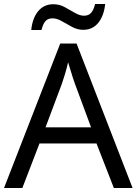

<svg xmlns="http://www.w3.org/2000/svg" viewBox="-20 -1026 679 953"><path d="M545 -93 459 -314H176L91 -93H0L279 -810H360L638 -93ZM352 -610Q349 -618 342 -639Q335 -660 328.5 -682.5Q322 -705 318 -717Q311 -686 302 -656.5Q293 -627 287 -610L206 -394H432ZM135 -877Q141 -936 169.5 -970.5Q198 -1005 245 -1005Q275 -1005 301.5 -990.5Q328 -976 352 -962Q376 -948 397 -948Q420 -948 432.5 -962.5Q445 -977 452 -1006H502Q496 -948 468 -913Q440 -878 393 -878Q365 -878 338.5 -892Q312 -906 287.5 -920.5Q263 -935 241 -935Q217 -935 205 -920.5Q193 -906 186 -877Z"/></svg>

Font: Noto Sans Kannada UI
Style: Regular
Weight: 400
Designer: Jelle Bosma - Monotype Design Team
Foundry: Monotype Imaging Inc.
Version: Version 2.005; ttfautohint (v1.8.4.7-5d5b)